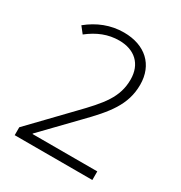

<svg xmlns="http://www.w3.org/2000/svg" viewBox="-170 -846 912 968"><g transform="rotate(30 286.0 -362.0)"><path d="M506 0V-50H129V-53L307 -237C410 -342 475 -419 475 -536C475 -652 397 -724 273 -724C196 -724 127 -696 68 -648L97 -611C152 -654 208 -677 273 -677C362 -677 420 -625 420 -535C420 -431 364 -367 261 -261L54 -46V0Z"/></g></svg>

Font: Noto Sans Sinhala UI Light
Style: Regular
Weight: 300
Designer: Jelle Bosma - Monotype Design Team
Foundry: Monotype Imaging Inc.
Version: Version 2.006